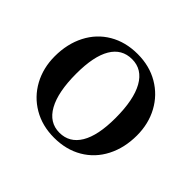

<svg xmlns="http://www.w3.org/2000/svg" viewBox="-114 -584 733 733"><g transform="rotate(45 252.0 -218.0)"><path d="M34 -214Q34 -281 61 -333.5Q88 -386 137.5 -415Q187 -444 252 -444Q316 -444 365.5 -415Q415 -386 442.5 -335.5Q470 -285 470 -222Q470 -155 443 -102.5Q416 -50 366.5 -21Q317 8 252 8Q188 8 138.5 -21Q89 -50 61.5 -100.5Q34 -151 34 -214ZM365 -211Q365 -310 335.5 -362.5Q306 -415 251 -415Q196 -415 167.5 -367Q139 -319 139 -225Q139 -126 168.5 -73Q198 -20 253 -20Q307 -20 336 -68.5Q365 -117 365 -211Z"/></g></svg>

Font: Ibarra Real Nova SemiBold
Style: Regular
Weight: 600
Designer: Jose Maria Ribagorda & Octavio Pardo
Foundry: Jose Maria Ribagorda
Version: Version 1.014